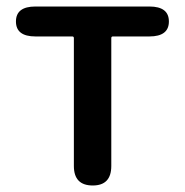

<svg xmlns="http://www.w3.org/2000/svg" viewBox="-20 -570 568 590"><path d="M265 0Q207 0 207 -60V-453Q207 -458 202 -458H89Q29 -458 29 -504Q29 -550 89 -550H439Q499 -550 499 -504Q499 -458 439 -458H327Q322 -458 322 -453V-60Q322 0 265 0Z"/></svg>

Font: Resource Han Rounded KR Medium
Style: Regular
Weight: 500
Designer: Cyano Hao (round all glyphs); Ryoko NISHIZUKA 西塚涼子 (kana, bopomofo & ideographs); Paul D. Hunt (Latin, Greek & Cyrillic)
Foundry: Cyano Hao
Version: 0.990